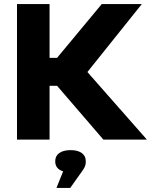

<svg xmlns="http://www.w3.org/2000/svg" viewBox="-20 -690 764 949"><path d="M64 -670V0H225V-266H262L491 0H706L412 -334L681 -670H483L262 -404H225V-670ZM253 108C253 132 266 149 292 157L259 239H327L388 153C403 133 404 120 404 108V106C404 73 377 52 329 52C279 52 253 74 253 106Z"/></svg>

Font: LT Wave Alt Black
Style: Regular
Weight: 900
Designer: Daniel Lyons
Version: Version 2.5 (Glyphs App)